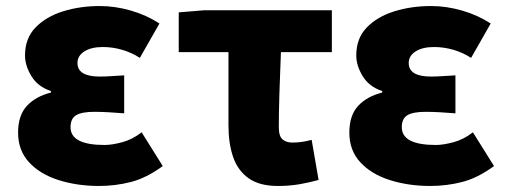

<svg xmlns="http://www.w3.org/2000/svg" viewBox="-20 -603 1682 637"><path d="M309 14Q236 14 174.5 -5.5Q113 -25 76.5 -64.5Q40 -104 40 -163Q40 -220 69 -251.5Q98 -283 149 -296V-301Q106 -315 84.5 -350Q63 -385 63 -419Q63 -476 98 -512Q133 -548 189.5 -565.5Q246 -583 311 -583Q362 -583 414 -568Q466 -553 509 -525L444 -411Q416 -429 384.5 -438Q353 -447 321 -447Q283 -447 260 -432.5Q237 -418 237 -394Q237 -349 311 -349Q329 -349 351 -350.5Q373 -352 392 -353V-227Q367 -229 341.5 -230.5Q316 -232 293 -232Q252 -232 233 -221Q214 -210 214 -181Q214 -122 327 -122Q351 -122 385 -131Q419 -140 450 -164L520 -52Q465 -12 413.5 1Q362 14 309 14Z M902 14Q841 14 805 -11.5Q769 -37 753.5 -82Q738 -127 738 -187V-430H573V-562L658 -569H1081V-430H912Q909 -360 907 -293.5Q905 -227 905 -181Q905 -151 917.5 -140.5Q930 -130 949 -130Q965 -130 980 -132Q995 -134 1014 -139L1037 -6Q1009 2 975 8Q941 14 902 14Z M1408 14Q1335 14 1273.5 -5.5Q1212 -25 1175.5 -64.5Q1139 -104 1139 -163Q1139 -220 1168 -251.5Q1197 -283 1248 -296V-301Q1205 -315 1183.5 -350Q1162 -385 1162 -419Q1162 -476 1197 -512Q1232 -548 1288.5 -565.5Q1345 -583 1410 -583Q1461 -583 1513 -568Q1565 -553 1608 -525L1543 -411Q1515 -429 1483.5 -438Q1452 -447 1420 -447Q1382 -447 1359 -432.5Q1336 -418 1336 -394Q1336 -349 1410 -349Q1428 -349 1450 -350.5Q1472 -352 1491 -353V-227Q1466 -229 1440.5 -230.5Q1415 -232 1392 -232Q1351 -232 1332 -221Q1313 -210 1313 -181Q1313 -122 1426 -122Q1450 -122 1484 -131Q1518 -140 1549 -164L1619 -52Q1564 -12 1512.5 1Q1461 14 1408 14Z"/></svg>

Font: Source Han Sans TC Heavy
Style: Regular
Weight: 900
Designer: Ryoko NISHIZUKA Ë•øÂ°öÊ∂ºÂ≠ê (kana, bopomofo & ideographs); Paul D. Hunt (Latin, Greek & Cyrillic); Sandoll Communicatio
Foundry: Adobe
Version: Version 2.004;hotconv 1.0.118;makeotfexe 2.5.65603